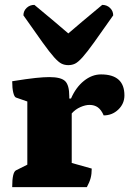

<svg xmlns="http://www.w3.org/2000/svg" viewBox="-20 -767 530 787"><path d="M30 0Q30 -62 46 -69L92 -92V-351L46 -367Q39 -369 34.5 -387Q30 -405 30 -434Q92 -444 126 -447.5Q160 -451 182 -451Q230 -451 247 -434.5Q264 -418 264 -372V-363H271Q291 -409 324 -435.5Q357 -462 394 -462Q490 -462 490 -376Q490 -342 465 -318Q440 -294 405 -294Q395 -317 381 -327Q367 -337 347 -337Q330 -337 309.5 -328Q289 -319 274 -302V-99L356 -76Q356 -54 351.5 -37Q347 -20 336 0ZM260 -500Q245 -500 232.5 -506Q220 -512 202 -532Q184 -552 154.5 -593Q125 -634 76 -704Q76 -722 89 -734.5Q102 -747 121 -747Q168 -708 202.5 -679Q237 -650 260 -630Q283 -650 317.5 -679Q352 -708 399 -747Q418 -747 431 -734.5Q444 -722 444 -704Q395 -634 365.5 -593Q336 -552 318 -532Q300 -512 287.5 -506Q275 -500 260 -500Z"/></svg>

Font: Petrona Black
Style: Regular
Weight: 900
Designer: Ringo R. Seeber
Foundry: Ringo R. Seeber
Version: Version 2.001; ttfautohint (v1.8.3)